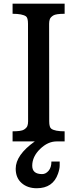

<svg xmlns="http://www.w3.org/2000/svg" viewBox="-20 -752 411 1021"><path d="M151.4 129.4Q151.4 173.8 204.1 173.8Q223.1 173.8 238.3 156.2Q253.4 138.7 253.4 106.9H297.4Q297.4 110.4 297.4 128.2Q297.4 146 288.6 171.4Q261.7 249 175.3 249Q126.5 249 95 221.4Q63.5 193.8 63.5 145Q63.5 72.3 165 0H46.9V-53.7Q93.3 -53.7 107.4 -62.7Q121.6 -71.8 125.5 -82Q129.4 -92.3 129.4 -106.9L128.9 -625.5Q128.9 -657.2 118.2 -665Q98.6 -678.7 46.9 -678.7V-732.4H323.7V-678.7Q277.3 -678.7 263.2 -669.7Q249 -660.6 245.1 -650.4Q241.2 -640.1 241.2 -625.5L241.7 -106.9Q241.7 -75.2 252.9 -67.4Q272 -53.7 323.7 -53.7V0H281.2Q234.4 0 192.9 40.5Q151.4 81.1 151.4 129.4Z"/></svg>

Font: Arbutus Slab
Style: Regular
Weight: 400
Version: Version 1.002; ttfautohint (v0.92) -l 10 -r 16 -G 200 -x 7 -